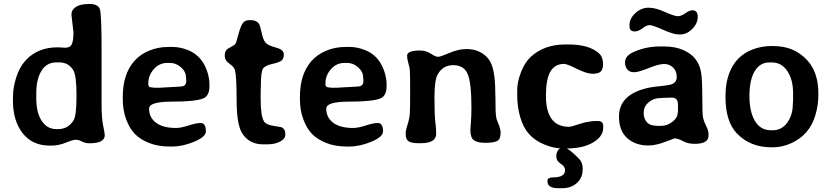

<svg xmlns="http://www.w3.org/2000/svg" viewBox="-20 -735 4236 979"><path d="M165 -260.3V-233.9Q165 -160.2 192.9 -118.4Q220.7 -76.7 267.1 -76.7H275.9Q328.1 -76.7 355.5 -122.1Q370.1 -146.5 370.1 -245.6V-250.5Q370.1 -349.6 353.5 -377.4Q329.6 -417 281.2 -417H268.1Q217.3 -417 191.2 -373.5Q165 -330.1 165 -260.3ZM514.2 -45.9Q514.2 -4.4 436 -4.4Q415.5 -4.4 397.9 -13.4Q380.4 -22.5 366.5 -22.5Q352.5 -22.5 315.7 -7.6Q278.8 7.3 244.1 7.3H232.9Q144.5 7.3 95.2 -56.2Q45.9 -119.6 45.9 -221.7L46.4 -233.9V-246.6Q46.4 -288.1 62.5 -339.8Q79.1 -392.6 110.4 -426.8Q171.4 -493.7 273.9 -493.7H275.4L313 -491.7Q336.9 -491.7 345.7 -508.5Q354.5 -525.4 354.5 -570.8L344.2 -660.6Q344.2 -685.1 367.4 -700Q390.6 -714.8 435.8 -714.8Q481 -714.8 489.5 -687.5Q498 -660.2 498 -473.6V-198.7Q498 -133.3 506.1 -93.8Q514.2 -54.2 514.2 -45.9Z M929.7 -321.8V-324.7L929.2 -327.6V-333Q928.2 -338.9 928.2 -341.3Q928.2 -369.6 902.8 -391.8Q877.4 -414.1 847.7 -414.1H833Q792 -414.1 764.2 -382.3Q736.3 -350.6 736.3 -311.5V-303.7Q736.3 -289.1 755.4 -289.1L767.6 -287.6H798.3L800.8 -288.1L890.1 -293L900.4 -293.9Q929.7 -293.9 929.7 -321.8ZM740.2 -181.6Q740.2 -135.3 775.9 -108.9Q811.5 -82.5 877.4 -82.5Q902.8 -82.5 941.9 -95.2Q981 -107.9 1002.9 -107.9Q1029.8 -107.9 1029.8 -64.9Q1029.8 -37.6 970.9 -12.7Q912.1 12.2 856.9 12.2H845.7Q785.6 12.2 740 -6.1Q694.3 -24.4 667.5 -52.2Q640.6 -80.1 623.3 -126.5Q606 -172.9 606 -229.5V-241.2Q606 -356.4 664.1 -422.9Q694.8 -458 740.7 -476.8Q786.6 -495.6 837.4 -495.6H860.4Q895 -495.6 932.6 -481.9Q1005.4 -455.6 1033.7 -378.4Q1047.9 -339.8 1047.9 -305.7V-294.9Q1047.9 -245.6 1015.6 -232.9Q975.1 -216.8 857.7 -216.8Q740.2 -216.8 740.2 -181.6Z M1178.2 -377Q1173.8 -394 1149.9 -410.2Q1126 -426.3 1126 -451.2Q1126 -476.1 1141.1 -486.3Q1144.5 -488.8 1160.6 -497.3Q1176.8 -505.9 1180.4 -511Q1184.1 -516.1 1195.1 -557.9Q1206.1 -599.6 1217.5 -616Q1229 -632.3 1250.5 -632.3H1258.8Q1286.6 -632.3 1299.8 -614.7Q1306.6 -605.5 1314 -568.8Q1321.3 -532.2 1334 -517.6Q1346.7 -502.9 1387 -492.4Q1427.2 -481.9 1427.2 -458.5Q1427.2 -435.1 1415 -425.8Q1402.8 -416.5 1367.2 -408.7Q1331.5 -400.9 1320.8 -384.5Q1310.1 -368.2 1310.1 -293.9L1309.6 -283.7Q1309.1 -273.4 1309.1 -259.8V-231Q1309.1 -140.6 1327.1 -114.7Q1338.4 -98.6 1375.7 -93Q1413.1 -87.4 1415.5 -86.4Q1434.6 -76.7 1434.6 -54.7V-46.9Q1434.6 -26.9 1408 -12.9Q1381.3 1 1342.3 1H1322.3Q1248.5 1 1213.4 -58.1Q1186.5 -103.5 1186.5 -224.6Q1186.5 -345.7 1178.2 -377Z M1833 -321.8V-324.7L1832.5 -327.6V-333Q1831.5 -338.9 1831.5 -341.3Q1831.5 -369.6 1806.2 -391.8Q1780.8 -414.1 1751 -414.1H1736.3Q1695.3 -414.1 1667.5 -382.3Q1639.6 -350.6 1639.6 -311.5V-303.7Q1639.6 -289.1 1658.7 -289.1L1670.9 -287.6H1701.7L1704.1 -288.1L1793.5 -293L1803.7 -293.9Q1833 -293.9 1833 -321.8ZM1643.6 -181.6Q1643.6 -135.3 1679.2 -108.9Q1714.8 -82.5 1780.8 -82.5Q1806.2 -82.5 1845.2 -95.2Q1884.3 -107.9 1906.2 -107.9Q1933.1 -107.9 1933.1 -64.9Q1933.1 -37.6 1874.3 -12.7Q1815.4 12.2 1760.3 12.2H1749Q1689 12.2 1643.3 -6.1Q1597.7 -24.4 1570.8 -52.2Q1543.9 -80.1 1526.6 -126.5Q1509.3 -172.9 1509.3 -229.5V-241.2Q1509.3 -356.4 1567.4 -422.9Q1598.1 -458 1644 -476.8Q1689.9 -495.6 1740.7 -495.6H1763.7Q1798.3 -495.6 1835.9 -481.9Q1908.7 -455.6 1937 -378.4Q1951.2 -339.8 1951.2 -305.7V-294.9Q1951.2 -245.6 1918.9 -232.9Q1878.4 -216.8 1761 -216.8Q1643.6 -216.8 1643.6 -181.6Z M2357.9 -484.9Q2434.1 -484.9 2474.1 -429.7Q2505.4 -385.7 2505.4 -260.7L2506.3 -232.4L2506.8 -190.4Q2506.8 -146 2512.7 -125.5L2525.4 -93.8Q2532.7 -73.2 2532.7 -58.6Q2532.7 -24.4 2514.2 -15.6Q2495.6 -6.8 2455.1 -6.8Q2414.6 -6.8 2396.5 -19.8Q2378.4 -32.7 2378.4 -72.8Q2378.4 -76.7 2381.1 -110.8Q2383.8 -145 2383.8 -187.5Q2383.8 -313.5 2364.3 -358.2Q2344.7 -402.8 2291.3 -402.8Q2237.8 -402.8 2211.4 -355Q2195.3 -326.2 2195.3 -237.5Q2195.3 -148.9 2199.7 -113.8Q2204.1 -78.1 2204.1 -53.7Q2204.1 -4.9 2126.5 -4.9H2113.3Q2078.6 -4.9 2063.7 -14.4Q2048.8 -23.9 2048.8 -49.3V-62Q2048.8 -70.8 2058.6 -101.3Q2068.4 -131.8 2069.8 -159.4Q2071.3 -187 2071.3 -275.9Q2071.3 -364.7 2069.8 -378.2Q2068.4 -391.6 2062 -413.8Q2055.7 -436 2055.7 -450.7Q2055.7 -477.5 2120.6 -477.5Q2151.9 -477.5 2176.5 -461.4Q2201.2 -445.3 2213.4 -445.3Q2225.6 -445.3 2271.7 -465.1Q2317.9 -484.9 2357.9 -484.9Z M2847.2 224.6H2826.2Q2771.5 224.6 2771.5 189.9V186.5Q2771.5 169.4 2801.3 169.4Q2861.3 169.4 2861.3 132.3Q2861.3 113.8 2838.9 99.6Q2816.4 85.4 2816.4 63Q2816.4 40.5 2829.6 25.9Q2832 22.9 2837.4 21.5Q2798.8 19.5 2755.9 2Q2708 -17.6 2678 -51Q2647.9 -84.5 2632.6 -137.7Q2617.2 -190.9 2617.2 -250V-274.4Q2617.2 -318.4 2636.7 -367.2Q2655.3 -416 2685.5 -444.3Q2753.9 -508.3 2863.3 -508.3H2864.7H2877Q2961.9 -508.3 3010.7 -480Q3037.1 -464.8 3045.9 -448.5Q3054.7 -432.1 3054.7 -406.7Q3054.7 -381.3 3043 -370.1Q3031.2 -358.9 3001.5 -358.9Q2971.7 -358.9 2921.4 -384Q2871.1 -409.2 2856.9 -409.2Q2809.1 -409.2 2786.4 -370.1Q2763.7 -331.1 2763.7 -246.6Q2763.7 -88.4 2881.3 -88.4Q2891.6 -88.4 2936.3 -103.3Q2981 -118.2 3026.4 -118.2Q3055.7 -118.2 3055.7 -93.8V-83.5Q3055.7 -34.7 2993.7 -2.9Q2945.3 21.5 2870.6 22Q2890.1 32.2 2931.2 73.2Q2951.2 93.3 2951.2 124.5V128.4L2950.7 132.3Q2950.7 171.4 2921.6 198Q2892.6 224.6 2847.2 224.6Z M3352.1 -93.3Q3381.8 -93.3 3408.7 -114Q3435.5 -134.8 3435.5 -159.2L3436 -161.6L3436.5 -164.6L3437 -174.8V-201.7Q3437 -237.3 3405.8 -237.3H3397.5L3394.5 -236.8H3382.8L3374.5 -236.3H3366.2L3357.9 -235.8L3346.7 -234.9Q3308.6 -234.9 3279.8 -206.1Q3262.2 -188.5 3262.2 -159.7V-157.2Q3262.2 -130.9 3277.8 -112.5Q3293.5 -94.2 3323.7 -94.2L3329.6 -93.3ZM3189.9 -599.6V-608.4Q3189.9 -640.6 3219.7 -668.2Q3249.5 -695.8 3288.1 -695.8L3292.5 -695.3Q3322.8 -695.3 3371.1 -673.8Q3419.4 -652.3 3436.3 -652.3Q3453.1 -652.3 3474.4 -667.5Q3495.6 -682.6 3511.2 -682.6Q3537.6 -682.6 3537.6 -648.9Q3537.6 -615.2 3509.8 -587.4Q3481.9 -559.6 3450.7 -559.6H3438Q3414.1 -559.6 3360.8 -583.3Q3307.6 -606.9 3292.2 -606.9Q3276.9 -606.9 3255.9 -590.8Q3234.9 -574.7 3217.3 -574.7Q3189.9 -574.7 3189.9 -599.6ZM3592.8 -42.5Q3592.3 -1.5 3522 -1.5Q3487.8 -1.5 3462.4 -15.4Q3437 -29.3 3418.9 -29.3Q3418 -29.3 3370.6 -11.2Q3323.2 6.8 3285.2 6.8Q3220.7 6.8 3178.5 -30.3Q3136.2 -67.4 3136.2 -140.6Q3136.2 -255.9 3289.6 -288.1Q3305.2 -291.5 3347.4 -295.9Q3389.6 -300.3 3401.9 -304.2Q3430.7 -313.5 3430.7 -343Q3430.7 -372.6 3412.1 -390.6Q3393.6 -408.7 3366 -408.7Q3338.4 -408.7 3287.1 -387.7Q3235.8 -366.7 3213.1 -366.7Q3190.4 -366.7 3178.7 -380.9Q3167 -395 3167 -417Q3167 -450.2 3209.5 -469.2Q3272.9 -498 3342.8 -498H3367.7Q3423.8 -498 3464.8 -479.5Q3505.9 -460.9 3527.1 -432.4Q3548.3 -403.8 3554.7 -366.2Q3561 -328.6 3561 -240.2Q3561 -151.9 3564.9 -134Q3568.8 -116.2 3580.8 -92.3Q3592.8 -68.4 3592.8 -52.2Z M3910.6 -70.8H3920.4Q3965.8 -70.8 3994.1 -109.6Q4022.5 -148.4 4022.5 -203.6L4023.4 -213.9L4023.9 -229V-260.7Q4023.9 -328.6 3994.6 -372.6Q3965.3 -416.5 3916.5 -416.5H3901.9Q3855 -416.5 3828.1 -371.8Q3801.3 -327.1 3801.3 -246.1Q3801.3 -165 3829.6 -117.9Q3857.9 -70.8 3910.6 -70.8ZM3921.9 16.1H3913.1Q3805.2 16.1 3737.3 -54.7Q3679.2 -115.7 3679.2 -240.2V-249L3679.7 -257.8Q3680.2 -310.1 3696.8 -357.4Q3730 -450.7 3820.3 -483.9Q3865.7 -500.5 3916.5 -500.5L3925.3 -500Q4029.8 -500 4096.2 -427.7Q4152.8 -365.7 4152.8 -258.8V-250Q4152.8 -198.2 4137.2 -146.5Q4107.4 -46.9 4014.6 -4.9Q3967.8 16.1 3921.9 16.1Z"/></svg>

Font: Averia Libre
Style: Bold
Weight: 700
Version: Version 1.002